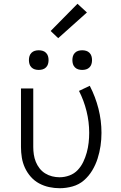

<svg xmlns="http://www.w3.org/2000/svg" viewBox="-20 -988 640 1016"><path d="M296 8Q268 8 240 2Q212 -4 187 -17.5Q162 -31 143 -52.5Q124 -74 112 -100Q100 -126 95.5 -154Q91 -182 91 -210V-520H156V-210Q156 -190 159 -170Q162 -150 169.5 -131.5Q177 -113 189.5 -97Q202 -81 219 -70.5Q236 -60 255.5 -55Q275 -50 295 -50Q322 -50 347.5 -59.5Q373 -69 391 -88Q409 -107 420.5 -131Q432 -155 439 -180.5Q446 -206 449 -232.5Q452 -259 452 -285Q452 -343 438 -399.5Q424 -456 398 -507L455 -534Q485 -476 501 -413Q517 -350 517 -285Q517 -250 512 -216Q507 -182 496.5 -149Q486 -116 468 -86Q450 -56 424 -33.5Q398 -11 364 -1.5Q330 8 296 8ZM415 -618Q404 -618 394 -621Q384 -624 376.5 -631.5Q369 -639 366 -649Q363 -659 363 -670Q363 -681 366 -691Q369 -701 376.5 -708.5Q384 -716 394 -719Q404 -722 415 -722Q426 -722 436 -719Q446 -716 453.5 -708.5Q461 -701 464 -691Q467 -681 467 -670Q467 -659 464 -649Q461 -639 453.5 -631.5Q446 -624 436 -621Q426 -618 415 -618ZM185 -618Q174 -618 164 -621Q154 -624 146.5 -631.5Q139 -639 136 -649Q133 -659 133 -670Q133 -681 136 -691Q139 -701 146.5 -708.5Q154 -716 164 -719Q174 -722 185 -722Q196 -722 206 -719Q216 -716 223.5 -708.5Q231 -701 234 -691Q237 -681 237 -670Q237 -659 234 -649Q231 -639 223.5 -631.5Q216 -624 206 -621Q196 -618 185 -618ZM288 -786 248 -824 390 -968 440 -922Z"/></svg>

Font: Iosevka Aile Custom Light
Style: Regular
Weight: 300
Designer: Belleve Invis
Foundry: Belleve Invis
Version: Version 17.0.2; ttfautohint (v1.8.3)